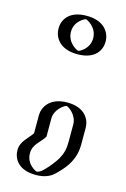

<svg xmlns="http://www.w3.org/2000/svg" viewBox="-111 -592 540 820"><g transform="rotate(15 158.5 -182.5)"><path d="M100 2V-76C100 -121 139 -160 184 -160C229 -160 267 -121 267 -76V-2C267 34 262 56 246 84C234 104 216 126 200 142L192 150C176 166 156 174 133 174C87 174 50 137 50 91C50 49 81 30 100 2ZM85 -456C85 -409 124 -370 171 -370C217 -370 254 -407 254 -453C254 -500 215 -539 168 -539C122 -539 85 -502 85 -456ZM115 6V-76C115 -112 148 -145 184 -145C220 -145 252 -113 252 -76V-2C252 32 248 50 233 76C222 95 204 116 189 131L181 139C168 152 153 159 133 159C95 159 65 129 65 91C65 55 97 36 115 6ZM100 -456C100 -494 130 -524 168 -524C207 -524 239 -492 239 -453C239 -415 209 -385 171 -385C132 -385 100 -417 100 -456ZM65 91C65 129 95 159 133 159C153 159 168 152 181 139L189 131C204 116 222 95 233 76C248 50 252 32 252 -2V-76C252 -113 220 -145 184 -145C148 -145 115 -112 115 -76V6C97 36 65 55 65 91ZM100 -456C100 -417 132 -385 171 -385C209 -385 239 -415 239 -453C239 -492 207 -524 168 -524C130 -524 100 -494 100 -456ZM100 2C84 26 50 48 50 91C50 137 87 174 133 174C156 174 176 166 192 150L200 142C216 126 234 104 246 84C262 56 267 34 267 -2V-76C267 -121 229 -160 184 -160C139 -160 100 -121 100 -76ZM85 -456C85 -502 122 -539 168 -539C215 -539 254 -500 254 -453C254 -407 217 -370 171 -370C124 -370 85 -409 85 -456ZM135 4V-76C135 -117 174 -143 184 -145C195 -143 232 -116 232 -76V-2C232 33 227 53 212 80C200 99 183 121 168 136L160 144C145 159 134 159 133 159C129 159 85 139 85 91C85 50 116 35 135 4ZM120 -456C120 -504 164 -524 168 -524C173 -524 219 -502 219 -453C219 -405 175 -385 171 -385C166 -385 120 -407 120 -456ZM80 4C63 30 30 52 30 91C30 127 53 174 133 174C174 174 199 160 214 145L222 137C256 103 287 63 287 -2V-76C287 -111 263 -160 184 -160C105 -160 80 -110 80 -76ZM65 -456C65 -419 90 -370 171 -370C251 -370 274 -417 274 -453C274 -490 249 -539 168 -539C88 -539 65 -492 65 -456Z"/></g></svg>

Font: Blanket
Style: Black
Weight: 900
Foundry: Cannot Into Space Fonts
Version: Version 0.9